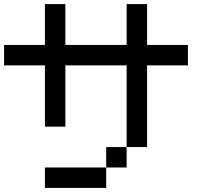

<svg xmlns="http://www.w3.org/2000/svg" viewBox="-20 -920 1040 940"><path d="M0 -600V-700H200V-900H300V-700H600V-900H700V-700H900V-600H700V-200H600V-600H300V-300H200V-600ZM200 0V-100H500V0ZM600 -200V-100H500V-200Z"/></svg>

Font: GalmuriMono9 Regular
Style: Regular
Weight: 400
Designer: Lee Minseo (quiple)
Version: Version 2.399;hotconv 1.1.1;makeotfexe 2.6.0 DEVELOPMENT